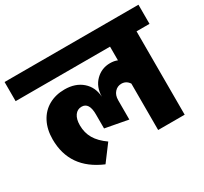

<svg xmlns="http://www.w3.org/2000/svg" viewBox="-165 -903 1200 1129"><g transform="rotate(-30 434.5 -338.0)"><path d="M889 -566H801V0H621V-315Q602 -344 569 -344Q542 -344 523.5 -323.5Q505 -303 505 -269V-138L350 -167V-263Q350 -344 299 -344Q270 -344 253 -320Q236 -296 236 -254Q236 -203 259.5 -163Q283 -123 333 -88L252 20Q56 -63 56 -262Q56 -329 82 -379Q108 -429 155 -455.5Q202 -482 263 -482Q336 -482 382 -442Q428 -402 432 -335Q433 -401 473.5 -441.5Q514 -482 572 -482Q600 -482 621 -473V-566H-20V-696H889Z"/></g></svg>

Font: FiraGO Heavy
Style: Regular
Weight: 900
Designer: bBox Type
Foundry: bBox Type GmbH
Version: Version 1.001